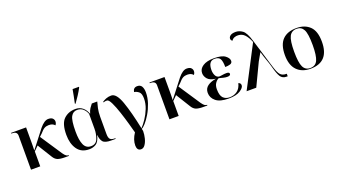

<svg xmlns="http://www.w3.org/2000/svg" viewBox="-74 -1520 4416 2484"><g transform="rotate(-20 2134.0 -278.5)"><path d="M110 0H237V-205L297 -265L420 -66Q443 -28 476.5 -14Q510 0 581 0H632V-10H628Q616 -10 601 -18.5Q586 -27 561 -62L364 -359L399 -392Q436 -436 462 -450Q488 -464 522 -464Q554 -464 573 -454.5Q592 -445 603 -431Q621 -451 621 -480Q621 -503 603 -522Q585 -541 542 -541Q488 -541 423 -462L235 -219Q236 -245 236.5 -280.5Q237 -316 237 -334V-536H30V-526H42Q110 -526 110 -469Z M910 10Q962 10 1004 -15.5Q1046 -41 1067 -128H1069Q1074 -66 1101.5 -33Q1129 0 1215 0H1275V-10H1264Q1221 -10 1203 -29.5Q1185 -49 1185 -101V-337Q1185 -401 1196 -452.5Q1207 -504 1217 -536H1142Q1122 -512 1105 -486Q1088 -460 1077 -420H1075Q1055 -476 1015 -509Q975 -542 917 -542Q820 -542 756.5 -481.5Q693 -421 693 -267Q693 -145 747.5 -67.5Q802 10 910 10ZM945 -20Q877 -20 848.5 -84Q820 -148 820 -266Q820 -420 849 -471.5Q878 -523 933 -523Q985 -523 1017 -492.5Q1049 -462 1063 -422V-217Q1063 -146 1039 -83Q1015 -20 945 -20ZM936 -606H944Q976 -650 1005 -694.5Q1034 -739 1059 -786V-796H972Q964 -752 955 -705Q946 -658 936 -614Z M1541 239Q1573 239 1596.5 205.5Q1620 172 1632 123Q1644 74 1644 29Q1644 18 1637 -7Q1658 -14 1693 -53.5Q1728 -93 1764 -153.5Q1800 -214 1824.5 -286.5Q1849 -359 1849 -432Q1849 -483 1831 -514.5Q1813 -546 1770 -546Q1715 -546 1706 -488Q1740 -483 1769.5 -459Q1799 -435 1799 -367Q1799 -298 1772.5 -230.5Q1746 -163 1708 -106.5Q1670 -50 1636 -15Q1588 -249 1535.5 -398Q1483 -547 1412 -547Q1372 -547 1339.5 -534Q1307 -521 1286 -505L1292 -497Q1309 -504 1319 -504.5Q1329 -505 1339 -505Q1363 -505 1392.5 -444Q1422 -383 1451 -295Q1480 -207 1503.5 -123.5Q1527 -40 1539 6Q1484 88 1484 169Q1484 200 1497.5 219.5Q1511 239 1541 239Z M2016 0H2143V-205L2203 -265L2326 -66Q2349 -28 2382.5 -14Q2416 0 2487 0H2538V-10H2534Q2522 -10 2507 -18.5Q2492 -27 2467 -62L2270 -359L2305 -392Q2342 -436 2368 -450Q2394 -464 2428 -464Q2460 -464 2479 -454.5Q2498 -445 2509 -431Q2527 -451 2527 -480Q2527 -503 2509 -522Q2491 -541 2448 -541Q2394 -541 2329 -462L2141 -219Q2142 -245 2142.5 -280.5Q2143 -316 2143 -334V-536H1936V-526H1948Q2016 -526 2016 -469Z M2830 10Q2935 10 2990 -25.5Q3045 -61 3045 -95Q3045 -127 3013 -135Q2997 -67 2952.5 -34Q2908 -1 2847 -1Q2791 -1 2758 -35.5Q2725 -70 2725 -155Q2725 -205 2746 -236.5Q2767 -268 2796 -282Q2830 -273 2857.5 -266.5Q2885 -260 2909 -260Q2953 -260 2953 -286Q2953 -310 2912 -310Q2883 -310 2855 -305Q2827 -300 2809 -300Q2775 -306 2759.5 -339Q2744 -372 2744 -412Q2744 -536 2831 -536Q2887 -536 2906.5 -502Q2926 -468 2926 -389Q2965 -389 2995 -398.5Q3025 -408 3025 -439Q3025 -476 2979 -511Q2933 -546 2825 -546Q2727 -546 2672 -510Q2617 -474 2617 -416Q2617 -372 2649 -335Q2681 -298 2759 -288V-287Q2688 -277 2643 -244Q2598 -211 2598 -152Q2598 -83 2654.5 -36.5Q2711 10 2830 10Z M3078 0H3211L3358 -308Q3371 -330 3387.5 -360Q3404 -390 3417 -411H3420Q3440 -340 3459.5 -288Q3479 -236 3493 -183Q3519 -84 3545.5 -42Q3572 0 3629 0H3644V-35H3636Q3585 -35 3557.5 -65Q3530 -95 3504 -181L3381 -582Q3344 -706 3299 -738Q3254 -770 3207 -770Q3156 -770 3132.5 -752Q3109 -734 3109 -711Q3109 -688 3131 -677Q3144 -700 3170 -710Q3196 -720 3222 -718Q3274 -716 3310 -679Q3346 -642 3375 -570Z M3956 10Q4213 10 4213 -269Q4213 -416 4144.5 -482Q4076 -548 3962 -548Q3837 -548 3770 -480Q3703 -412 3703 -269Q3703 -130 3771.5 -60Q3840 10 3956 10ZM3957 0Q3889 0 3860 -60Q3831 -120 3831 -269Q3831 -422 3861.5 -480Q3892 -538 3962 -538Q4026 -538 4056 -482Q4086 -426 4086 -269Q4086 -124 4057.5 -62Q4029 0 3957 0Z"/></g></svg>

Font: Noto Serif Display Semi
Style: Regular
Weight: 600
Designer: Monotype Design Team
Foundry: Monotype Imaging Inc.
Version: Version 1.900